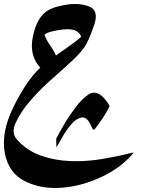

<svg xmlns="http://www.w3.org/2000/svg" viewBox="-20 -582 724 962"><path d="M386.7 -397.9Q374 -435.5 319.3 -435.5Q309.6 -435.5 298.3 -434.6Q224.6 -426.3 202.6 -408.2Q213.4 -379.9 231 -355.2Q248.5 -330.6 260.3 -304.2Q290.5 -326.2 325.7 -350.1Q360.8 -374 386.7 -397.9ZM647.9 185.1Q586.9 258.8 486.6 305.4Q386.2 352.1 286.1 358.9Q271 359.9 256.8 359.9Q173.8 359.9 105.5 326.2Q25.4 287.1 4.9 189.5Q-0.5 162.6 -0.5 134.8Q-0.5 49.8 48.8 -48.8Q114.3 -180.7 181.6 -242.7Q139.6 -289.6 139.6 -353Q139.6 -374 144.5 -397Q162.6 -489.3 212.4 -524.9Q245.1 -547.9 312.5 -558.6Q335.4 -562 356.4 -562Q396.5 -562 428.2 -548.8Q460 -535.6 460 -499Q460 -479 450.2 -451.7Q422.9 -374.5 403.3 -346.2Q378.4 -312 348.1 -283.7Q317.9 -255.4 288.6 -229.5Q267.6 -210.9 219 -167Q170.4 -123 126.5 -71Q82.5 -19 59.1 32.2Q48.3 55.2 48.3 74.7Q48.3 98.1 64.5 116.7Q115.2 173.8 186.3 198.2Q257.3 222.7 335 225.1Q348.1 225.6 361.3 225.6Q425.8 225.6 490.7 214.8Q568.8 201.7 634.3 185.1Q643.1 182.6 646.5 182.6Q648.4 182.6 648.4 183.6Q648.4 184.1 647.9 185.1ZM529.3 -50.3Q514.6 -19.5 495.4 9Q476.1 37.6 456.1 63.5Q452.6 67.9 449.2 67.9Q444.8 67.9 440.9 58.1Q419.9 6.3 394.5 6.3H391.6Q364.3 9.8 338.6 38.8Q313 67.9 292.2 105.5Q271.5 143.1 262.2 155.8L261.7 112.3L262.7 110.8Q275.4 85.9 301 42Q326.7 -2 357.9 -43.5Q388.7 -84.5 422.9 -108.4Q437 -117.7 451.2 -117.7Q472.2 -117.7 494.1 -97.7Q513.7 -78.6 529.3 -50.3Z"/></svg>

Font: Aref Ruqaa
Style: Regular
Weight: 400
Designer: Abdullah Aref
Version: Version 1.002